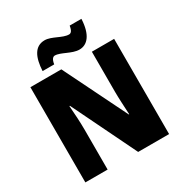

<svg xmlns="http://www.w3.org/2000/svg" viewBox="-209 -1090 1187 1247"><g transform="rotate(-30 384.5 -466.5)"><path d="M191 -765H278C284 -805 299 -813 310 -813C354 -813 413 -766 469 -766C529 -766 574 -817 579 -933H491C485 -895 473 -885 459 -885C411 -885 354 -932 302 -932C227 -932 196 -865 191 -765ZM698 0V-714H531V-414C531 -368 535 -297 538 -241H535L302 -714H70V0H237V-300C237 -349 233 -423 228 -481H232L466 0Z"/></g></svg>

Font: Noto Sans Devanagari UI SemiCondensed Black
Style: Regular
Weight: 900
Width: 4
Designer: Jelle Bosma - Monotype Design Team
Foundry: Monotype Imaging Inc.
Version: Version 2.004